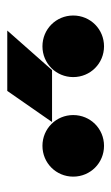

<svg xmlns="http://www.w3.org/2000/svg" viewBox="93 -981 310 536"><g transform="rotate(-90 248.0 -713.0)"><path d="M320.3 -722.7 430.7 -847.7H262.2L175.3 -722.7ZM194.8 -663.6C194.8 -711.4 156.7 -749.5 108.9 -749.5C61 -749.5 22.9 -711.4 22.9 -663.6C22.9 -615.7 61 -577.6 108.9 -577.6C156.7 -577.6 194.8 -615.7 194.8 -663.6ZM472.7 -663.6C472.7 -711.4 434.6 -749.5 386.7 -749.5C338.9 -749.5 300.8 -711.4 300.8 -663.6C300.8 -615.7 338.9 -577.6 386.7 -577.6C434.6 -577.6 472.7 -615.7 472.7 -663.6Z"/></g></svg>

Font: Giphurs ExtraBold
Style: Regular
Weight: 800
Version: Version 1.000